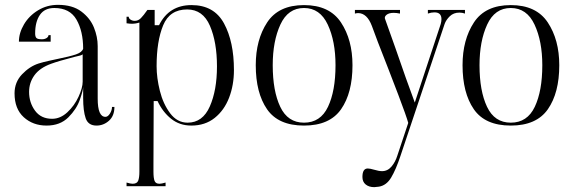

<svg xmlns="http://www.w3.org/2000/svg" viewBox="-20 -508 2367 792"><path d="M40 -123Q40 -169 71 -201.5Q102 -234 139 -246Q158 -252 183.5 -257.5Q209 -263 218 -265Q268 -275 293 -283.5Q318 -292 323 -307Q323 -379 295.5 -427Q268 -475 204 -475Q164 -475 144.5 -446.5Q125 -418 125 -370Q125 -357 130 -351.5Q135 -346 153 -346Q164 -346 172 -351Q180 -356 180 -363H189V-336H58Q58 -372 79 -407.5Q100 -443 137 -465.5Q174 -488 219 -488Q279 -488 315.5 -460.5Q352 -433 367.5 -394.5Q383 -356 383 -318V-101Q383 -26 415 -26Q425 -26 433.5 -39.5Q442 -53 442 -67H452Q452 -30 429.5 -10Q407 10 378 10Q344 10 333.5 -20Q323 -50 323 -104V-150Q323 -136 309.5 -97Q296 -58 262 -24Q228 10 172 10Q116 10 78 -24.5Q40 -59 40 -123ZM321 -171V-285Q321 -282 311 -279Q301 -276 286 -273Q221 -256 191 -245Q144 -228 122 -197.5Q100 -167 100 -129Q100 -85 124.5 -51.5Q149 -18 195 -18Q229 -18 258 -45Q287 -72 304 -109Q321 -146 321 -171Z M527 250Q545 250 550 237.5Q555 225 555 200V-415Q540 -410 523 -410Q516 -410 502 -412V-439H511Q511 -432 518.5 -427Q526 -422 536 -422Q550 -422 561 -433Q572 -444 588 -467H618V-404H636Q677 -487 770 -487Q863 -487 904 -411.5Q945 -336 945 -219Q945 -157 925 -105Q905 -53 865.5 -21.5Q826 10 769 10Q721 10 686 -18Q651 -46 630 -91H614L613 170V200Q613 226 617.5 238Q622 250 638 250Q646 250 663 245V260H502V245Q519 250 527 250ZM754 -2Q816 -2 845.5 -69Q875 -136 875 -234Q875 -334 846 -401.5Q817 -469 752 -469Q680 -469 653 -403.5Q626 -338 626 -235Q626 -187 639.5 -133Q653 -79 682 -40.5Q711 -2 754 -2Z M1035 -239Q1035 -344 1082 -415.5Q1129 -487 1234 -487Q1339 -487 1386.5 -415.5Q1434 -344 1434 -239Q1434 -125 1387 -57.5Q1340 10 1234 10Q1128 10 1081.5 -57.5Q1035 -125 1035 -239ZM1364 -239Q1364 -338 1332 -406.5Q1300 -475 1234 -475Q1168 -475 1136.5 -406.5Q1105 -338 1105 -239Q1105 -133 1136 -67.5Q1167 -2 1234 -2Q1302 -2 1333 -67.5Q1364 -133 1364 -239Z M1524 264Q1502 264 1488.5 253Q1475 242 1475 222Q1475 187 1497 187Q1506 187 1523 192Q1543 198 1556 198Q1579 198 1595 179Q1611 160 1619 134L1664 -1Q1657 -27 1623.5 -115.5Q1590 -204 1583 -221Q1529 -358 1514 -401Q1494 -454 1457 -454Q1452 -454 1444 -452V-467H1630V-452Q1615 -455 1604 -455Q1584 -455 1574 -446.5Q1564 -438 1569 -428L1611 -310Q1657 -176 1691 -85L1798 -409Q1801 -420 1801 -429Q1801 -457 1772 -457Q1759 -457 1745 -452V-467H1898V-452Q1887 -456 1875 -456Q1851 -456 1835.5 -441Q1820 -426 1814 -409L1632 135Q1613 192 1593.5 224.5Q1574 257 1543 262Q1529 264 1524 264Z M1888 -239Q1888 -344 1935 -415.5Q1982 -487 2087 -487Q2192 -487 2239.5 -415.5Q2287 -344 2287 -239Q2287 -125 2240 -57.5Q2193 10 2087 10Q1981 10 1934.5 -57.5Q1888 -125 1888 -239ZM2217 -239Q2217 -338 2185 -406.5Q2153 -475 2087 -475Q2021 -475 1989.5 -406.5Q1958 -338 1958 -239Q1958 -133 1989 -67.5Q2020 -2 2087 -2Q2155 -2 2186 -67.5Q2217 -133 2217 -239Z"/></svg>

Font: Viaoda Libre
Style: Regular
Weight: 400
Designer: Gydient
Version: Version 2.000